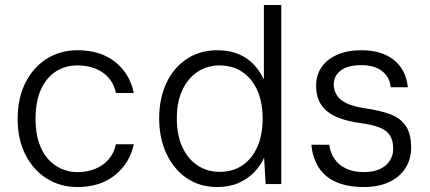

<svg xmlns="http://www.w3.org/2000/svg" viewBox="-20 -740 1729 772"><path d="M292 12Q222 12 167.5 -22.5Q113 -57 82 -118.5Q51 -180 51 -261Q51 -346 82.5 -408Q114 -470 168.5 -504Q223 -538 292 -538Q384 -538 443 -491Q502 -444 518 -366H446Q435 -419 393.5 -448Q352 -477 291 -477Q244 -477 206 -453.5Q168 -430 145.5 -382Q123 -334 123 -261Q123 -208 136 -168Q149 -128 172.5 -101.5Q196 -75 226.5 -61.5Q257 -48 291 -48Q330 -48 362.5 -61Q395 -74 417 -99.5Q439 -125 446 -160H518Q502 -84 442.5 -36Q383 12 292 12Z M853 12Q783 12 730.5 -24Q678 -60 649 -122.5Q620 -185 620 -264Q620 -344 649 -406Q678 -468 731 -503Q784 -538 854 -538Q919 -538 966 -508.5Q1013 -479 1041 -420V-720H1111V0H1048L1042 -106Q1028 -75 1002.5 -48Q977 -21 939.5 -4.5Q902 12 853 12ZM863 -49Q916 -49 954.5 -75Q993 -101 1014.5 -149Q1036 -197 1036 -263Q1036 -329 1014.5 -377Q993 -425 954 -451Q915 -477 862 -477Q813 -477 774 -451Q735 -425 713 -377.5Q691 -330 691 -264Q691 -197 713 -149Q735 -101 774 -75Q813 -49 863 -49Z M1443 12Q1377 12 1331.5 -8Q1286 -28 1261.5 -66.5Q1237 -105 1232 -158H1304Q1308 -126 1325 -101Q1342 -76 1372 -62Q1402 -48 1444 -48Q1481 -48 1507 -60Q1533 -72 1547 -93.5Q1561 -115 1561 -141Q1561 -177 1546.5 -197.5Q1532 -218 1503 -228.5Q1474 -239 1430 -245Q1387 -251 1353.5 -262Q1320 -273 1297 -291Q1274 -309 1262.5 -335Q1251 -361 1251 -396Q1251 -438 1273 -470Q1295 -502 1336 -520Q1377 -538 1434 -538Q1514 -538 1563 -499.5Q1612 -461 1620 -389H1551Q1547 -430 1516.5 -454Q1486 -478 1433 -478Q1378 -478 1350 -456.5Q1322 -435 1322 -400Q1322 -377 1334 -357.5Q1346 -338 1374 -324.5Q1402 -311 1451 -304Q1507 -296 1548 -281Q1589 -266 1611 -234.5Q1633 -203 1633 -147Q1633 -99 1609.5 -63Q1586 -27 1543.5 -7.5Q1501 12 1443 12Z"/></svg>

Font: DM Sans 9pt Light
Style: Regular
Weight: 300
Version: Version 4.004;gftools[0.9.30]